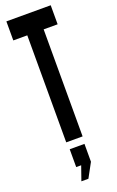

<svg xmlns="http://www.w3.org/2000/svg" viewBox="-182 -779 642 1052"><g transform="rotate(-20 139.0 -253.0)"><path d="M91.5 0V-624H10V-735H268.5V-624H187V0ZM96.5 229 125.5 146H96.5V42H182.5V146L137.5 229Z"/></g></svg>

Font: League Gothic SemiCondensed
Style: Regular
Weight: 400
Width: 4
Designer: The League of Moveable Type
Version: Version 2.001